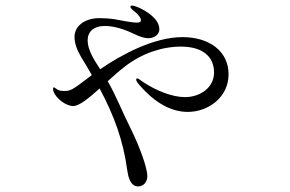

<svg xmlns="http://www.w3.org/2000/svg" viewBox="-20 -625 1040 688"><path d="M634 -492C532 -492 416 -430 339 -377C317 -410 294 -447 294 -480C294 -511 315 -532 356 -532C400 -532 447 -510 459 -504C482 -493 498 -488 512 -488C528 -488 551 -498 551 -520C551 -559 501 -587 479 -597C468 -602 459 -605 453 -605C451 -605 450 -605 449 -604C447 -602 447 -599 449 -596C451 -593 456 -589 463 -583C469 -579 485 -563 485 -553C485 -546 480 -544 470 -544C449 -544 410 -553 391 -556C371 -559 353 -560 336 -560C284 -560 247 -532 247 -493C247 -471 255 -447 271 -420C285 -398 297 -377 309 -356L296 -346C237 -301 232 -299 209 -299C196 -299 189 -301 180 -308C177 -310 175 -312 173 -312C171 -312 170 -309 170 -306C170 -305 170 -304 171 -300C179 -272 217 -245 242 -245C264 -245 298 -273 337 -308C389 -210 421 -124 436 -15C439 6 446 43 475 43C495 43 508 26 508 6C508 -20 485 -90 448 -165C420 -220 397 -280 366 -334C386 -352 407 -371 428 -387C489 -434 561 -458 628 -458C708 -458 747 -421 747 -365C747 -311 697 -277 643 -277C596 -277 538 -301 493 -331C479 -341 475 -344 472 -344C470 -344 468 -343 468 -340C468 -335 472 -329 480 -320C536 -255 595 -224 653 -224C726 -224 799 -276 799 -359C799 -440 732 -492 634 -492Z"/></svg>

Font: Shippori Mincho OTF
Style: Regular
Weight: 400
Designer: FONTDASU
Foundry: FONTDASU / Google Inc. / but / Adobe
Version: Version 3.300;hotconv 1.0.109;makeotfexe 2.5.65596